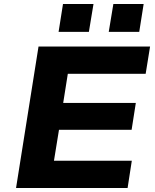

<svg xmlns="http://www.w3.org/2000/svg" viewBox="-20 -937 775 957"><path d="M60 0 172 -705H728L706 -569H318L295 -424H657L636 -290H274L249 -136H637L616 0ZM522 -778 545 -917H696L674 -778ZM272 -778 294 -917H446L423 -778Z"/></svg>

Font: Nunito Sans 7pt SemiExpanded ExtraBold
Style: Italic
Weight: 800
Width: 6
Italic angle: -9°
Designer: Vernon Adams
Foundry: Vernon Adams
Version: Version 3.101;gftools[0.9.27]